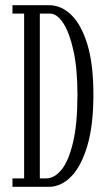

<svg xmlns="http://www.w3.org/2000/svg" viewBox="-20 -720 410 740"><path d="M28 0V-32.5H73V-667.5H28V-700H169Q216 -700 254.8 -662.5Q293.5 -625 316.8 -548.8Q340 -472.5 340 -355.5Q340 -238 316.8 -158.8Q293.5 -79.5 254.5 -39.8Q215.5 0 169 0ZM133.5 -32.5H158Q189.5 -32.5 216.8 -65.5Q244 -98.5 261.2 -169.8Q278.5 -241 278.5 -355.5Q278.5 -455.5 263 -525.2Q247.5 -595 223.5 -631.2Q199.5 -667.5 173 -667.5H133.5Z"/></svg>

Font: Imbue Thin 10pt Light
Style: Regular
Weight: 300
Version: Version 1.102